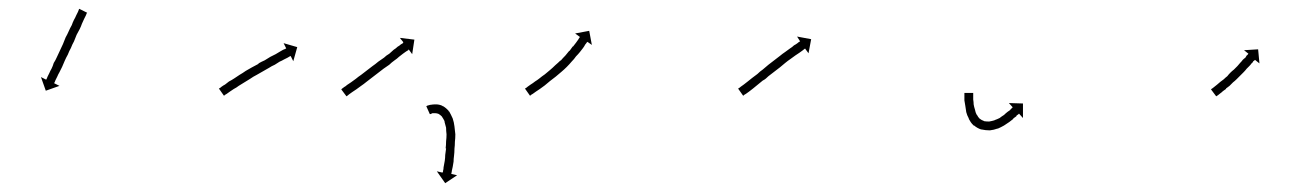

<svg xmlns="http://www.w3.org/2000/svg" viewBox="-20 -288 2948 436"><path d="M177 -258Q176 -255 175 -253Q173 -249 171 -245Q169 -240 166 -234Q164 -228 161 -222Q158 -216 154 -209Q151 -201 148 -194Q144 -187 141 -179Q137 -172 134 -164Q130 -157 127 -150Q124 -143 121 -136Q118 -130 115 -124Q112 -119 110 -114Q108 -110 106 -106Q105 -103 104 -101Q103 -100 103 -99L115 -93L84 -82L73 -113L85 -107Q85 -108 86 -109Q87 -112 88 -114Q90 -118 92 -122Q94 -127 97 -132Q100 -138 102 -145Q106 -151 109 -158Q112 -165 116 -173Q119 -180 123 -188Q126 -195 129 -203Q133 -210 136 -217Q139 -224 143 -231Q145 -237 148 -243Q151 -248 153 -253Q155 -257 157 -261Q158 -264 159 -266Q159 -267 160 -268L178 -259Q178 -259 177 -258Z M479 -88Q481 -89 483 -91Q487 -94 491 -96Q495 -99 500 -103Q506 -106 512 -110Q518 -114 524 -118Q531 -122 538 -127Q545 -131 552 -135Q560 -139 567 -143V-144Q574 -148 581 -151Q587 -155 594 -159Q600 -162 606 -165Q611 -168 616 -171Q618 -172 619.5 -173Q621 -174 623 -175Q626 -176 628 -177Q629 -178 630 -178L624 -190L655 -181L646 -149L640 -161Q639 -160 638 -160Q636 -159 633 -157Q631 -156 629 -155Q627 -154 625 -153Q620 -150 615 -148Q609 -144 604 -141Q597 -138 591 -134Q584 -130 577 -126Q570 -122 563 -118Q555 -114 548 -109Q542 -105 535 -101Q529 -97 522 -93Q517 -89 511 -86Q506 -83 502 -80Q498 -77 495 -75Q492 -73 490 -72Q489 -71 489 -70L477 -87Q478 -87 479 -88Z M757 -87Q759 -88 761 -90Q765 -92 768 -95Q773 -98 777 -101Q783 -105 788 -109Q794 -114 800 -118Q806 -123 813 -128Q819 -133 826 -138Q832 -142 839 -148Q845 -152 852 -157Q857 -162 864 -166Q870 -171 874 -175Q879 -178 883 -182Q887 -184 890 -187Q893 -189 895 -190Q895 -191 896 -192L888 -202L921 -198L916 -165L908 -176Q908 -175 907 -174Q905 -173 902 -171Q899 -169 895 -166Q891 -163 886 -159Q882 -155 876 -151Q869 -146 864 -141Q857 -136 851 -132Q845 -127 838 -122Q831 -117 825 -112Q818 -107 812 -102Q806 -97 800 -93Q794 -89 789 -85Q784 -82 780 -79Q776 -76 773 -74Q770 -72 768 -70Q767 -70 767 -69L755 -85Q756 -86 757 -87ZM950 -48Q950 -48 950 -48Q950 -48 950 -48Q950 -48 950 -48Q950 -48 950 -48Q953 -49 957 -50Q957 -50 957 -50Q957 -50 957 -50Q957 -50 957.5 -50Q958 -50 958 -50Q963 -51 969 -51Q969 -51 969 -51Q970 -51 970 -51Q977 -51 984 -48Q984 -48 985 -47Q986 -47 986 -47Q993 -43 999 -36Q999 -36 999 -35Q1000 -35 1000 -35Q1004 -28 1008 -19Q1008 -19 1008 -19Q1008 -19 1008 -19Q1008 -19 1008 -19Q1008 -19 1008 -19Q1011 -10 1012 -1Q1012 -1 1012 -1Q1012 -1 1012 -1Q1012 -1 1012 -1Q1012 -1 1012 -1Q1013 8 1014 17Q1014 17 1014 17Q1014 17 1014 17Q1014 17 1014 17Q1014 17 1014 17Q1014 26 1013 34Q1013 34 1013 34Q1013 34 1013 34Q1013 34 1013 34Q1013 34 1013 34Q1013 42 1012 50Q1012 50 1012 50Q1012 50 1012 50Q1012 50 1012 50.5Q1012 51 1012 51Q1012 58 1011 66Q1011 66 1011 66Q1011 66 1011 66Q1011 66 1011 66Q1011 66 1011 66Q1010 73 1010 79Q1010 79 1010 79Q1010 79 1010 79Q1010 79 1010 79Q1010 79 1010 79Q1009 85 1008 91Q1008 91 1008 91Q1008 91 1008 91Q1008 91 1008 91Q1008 91 1008 91Q1007 96 1006 100Q1006 100 1006 100Q1006 100 1006 100Q1006 100 1006 100Q1006 100 1006 100Q1006 103 1005 105Q1005 107 1005 107L1018 110L991 128L972 101L985 104Q985 103 986 102Q986 99 987 96Q987 96 987 96Q987 96 987 96Q987 96 987 96Q987 96 987 96Q987 92 988 88Q988 88 988 88Q988 88 988 88Q988 88 988 88Q988 88 988 88Q989 83 990 77Q990 77 990 77Q990 77 990 77Q990 77 990 77Q990 77 990 77Q991 70 991 64Q991 64 991 64Q991 64 991 64Q991 64 991 64Q991 64 991 64Q992 57 993 49Q993 49 993 49Q993 49 992 49Q992 49 992 49Q992 49 992 49Q993 41 993 33Q993 33 993 33Q993 33 993 33Q993 33 993 33Q993 33 993 33Q994 25 994 17Q994 17 994 17Q994 17 994 17Q994 17 994 17Q994 17 994 17Q993 9 993 2Q993 2 993 2Q993 2 993 2Q993 2 993 2Q993 2 993 2Q991 -6 989 -13Q989 -13 989 -12.5Q989 -12 989 -12Q989 -12 989.5 -12Q990 -12 990 -12Q987 -18 983 -24Q983 -24 984 -23Q984 -23 984 -23Q980 -27 975 -30Q975 -30 976 -29Q977 -29 977 -29Q972 -31 968 -31Q968 -31 968 -31Q969 -31 969 -31Q965 -31 962 -31Q962 -31 962 -31Q962 -31 962 -31Q962 -31 962 -31Q962 -31 962 -31Q960 -30 958 -29Q958 -29 958 -29Q958 -29 958 -29Q958 -29 958 -29Q958 -29 958 -29Q957 -29 956 -29L948 -47Q949 -47 950 -48Z M1174 -88Q1176 -89 1178 -91Q1182 -94 1185 -96Q1190 -99 1195 -103Q1200 -106 1205 -110Q1205 -110 1205 -110Q1205 -110 1205 -110Q1205 -110 1205 -110Q1205 -110 1205 -110Q1211 -115 1217 -119Q1217 -119 1217 -119Q1217 -119 1217 -119Q1217 -119 1217 -119Q1217 -119 1217 -119Q1223 -124 1229 -129Q1229 -129 1229 -129Q1229 -129 1229 -129Q1229 -129 1229 -129Q1229 -129 1229 -129Q1235 -134 1241 -140Q1241 -140 1241 -140Q1241 -140 1241 -140Q1241 -140 1241 -140Q1241 -140 1241 -140Q1247 -145 1253 -151Q1253 -151 1253 -151Q1253 -151 1253 -151Q1253 -151 1253 -150.5Q1253 -150 1253 -150Q1258 -156 1264 -162Q1264 -162 1264 -162Q1264 -162 1264 -162Q1264 -162 1264 -162Q1264 -162 1264 -162Q1268 -167 1273 -173Q1273 -173 1273 -172.5Q1273 -172 1273 -172Q1273 -172 1273 -172Q1273 -172 1273 -172Q1277 -178 1281 -183Q1281 -183 1281 -183Q1281 -183 1281 -183Q1281 -183 1281 -182.5Q1281 -182 1281 -182Q1285 -187 1288 -191Q1288 -191 1288 -191Q1288 -191 1288 -191Q1288 -191 1288 -191Q1288 -191 1288 -191Q1291 -195 1293 -198Q1293 -198 1293 -198Q1293 -198 1293 -198Q1293 -198 1293 -198Q1293 -198 1293 -198Q1295 -201 1296 -203Q1297 -203 1297 -204L1286 -212L1318 -218L1324 -186L1314 -193Q1313 -192 1312 -191Q1311 -189 1309 -187Q1309 -187 1309 -187Q1309 -187 1309 -187Q1309 -187 1309 -187Q1309 -187 1309 -187Q1307 -183 1304 -179Q1304 -179 1304 -179Q1304 -179 1304 -179Q1304 -179 1304 -179Q1304 -179 1304 -179Q1301 -175 1297 -170Q1297 -170 1297 -170Q1297 -170 1297 -170Q1297 -170 1297 -170Q1297 -170 1297 -170Q1293 -165 1288 -160Q1288 -160 1288 -160Q1288 -160 1288 -160Q1288 -160 1288 -160Q1288 -160 1288 -160Q1284 -154 1278 -148Q1278 -148 1278 -148Q1278 -148 1278 -148Q1278 -148 1278 -148Q1278 -148 1278 -148Q1273 -142 1267 -136Q1267 -136 1267 -136Q1267 -136 1267 -136Q1267 -136 1267 -136Q1267 -136 1267 -136Q1261 -130 1255 -125Q1255 -125 1255 -125Q1255 -125 1255 -125Q1255 -125 1255 -125Q1255 -125 1255 -125Q1248 -119 1242 -114Q1242 -114 1242 -114Q1242 -114 1242 -114Q1242 -114 1242 -114Q1242 -114 1242 -114Q1236 -109 1229 -104Q1229 -104 1229 -104Q1229 -104 1229 -104Q1229 -104 1229 -104Q1229 -104 1229 -104Q1223 -99 1217 -94Q1217 -94 1217 -94Q1217 -94 1217 -94Q1217 -94 1217 -94Q1217 -94 1217 -94Q1212 -90 1206 -86Q1202 -83 1197 -80Q1193 -77 1190 -75Q1187 -73 1185 -72Q1184 -71 1184 -70L1172 -87Q1173 -87 1174 -88Z M1658 -88Q1660 -89 1662 -91Q1662 -91 1662 -91Q1662 -91 1662 -91Q1662 -91 1662 -91Q1662 -91 1662 -91Q1665 -93 1669 -96Q1669 -96 1669 -96Q1669 -96 1669 -96Q1669 -96 1669 -96Q1669 -96 1669 -96Q1673 -99 1678 -103Q1683 -107 1688 -111Q1693 -115 1700 -120Q1703 -123 1706 -125.5Q1709 -128 1712 -130Q1719 -136 1725 -141Q1732 -146 1738 -151Q1745 -156 1751 -161Q1757 -166 1763 -170Q1769 -174 1774 -178Q1779 -181 1783 -185Q1787 -187 1791 -190Q1793 -192 1795 -193Q1796 -194 1797 -194L1790 -205L1822 -199L1816 -167L1808 -178Q1808 -177 1807 -177Q1805 -175 1802 -173Q1799 -171 1795 -168Q1791 -165 1786 -162Q1781 -158 1775 -154Q1769 -150 1763 -145Q1757 -140 1751 -135Q1744 -130 1738 -125Q1732 -120 1725 -115Q1722 -112 1719 -109.5Q1716 -107 1712 -105Q1706 -100 1701 -96Q1695 -91 1690 -87Q1685 -83 1681 -80Q1681 -80 1681 -80Q1681 -80 1681 -80Q1681 -80 1681 -80Q1681 -80 1681 -80Q1677 -77 1674 -75Q1674 -75 1674 -75Q1674 -75 1674 -75Q1674 -75 1674 -75Q1674 -75 1674 -75Q1671 -73 1669 -72Q1668 -71 1668 -70L1656 -87Q1657 -87 1658 -88Z M2190 -75Q2190 -75 2190 -75Q2190 -75 2190 -75Q2190 -75 2190 -75Q2190 -75 2190 -75Q2190 -73 2190 -70Q2190 -70 2190 -70Q2190 -70 2190 -70Q2190 -70 2190 -70Q2190 -70 2190 -70Q2190 -66 2190 -61Q2190 -61 2190 -61Q2190 -61 2190 -61Q2190 -61 2190 -61.5Q2190 -62 2190 -62Q2191 -56 2191 -51Q2191 -51 2191 -51Q2191 -51 2191 -51Q2191 -51 2191 -51Q2191 -51 2191 -51Q2192 -45 2194 -39Q2194 -39 2194 -39Q2194 -39 2194 -39Q2194 -39 2194 -39Q2194 -39 2194 -39Q2195 -33 2198 -27Q2198 -27 2198 -27Q2198 -27 2198 -27Q2198 -28 2198 -28Q2198 -28 2198 -28Q2201 -22 2205 -18Q2205 -18 2204 -18Q2204 -19 2204 -19Q2209 -15 2215 -13Q2215 -13 2214 -13Q2213 -13 2213 -13Q2220 -12 2227 -12Q2227 -12 2227 -12Q2226 -12 2226 -12Q2232 -13 2239 -15Q2239 -15 2239 -15Q2239 -15 2238 -15Q2238 -15 2238 -15Q2238 -15 2238 -15Q2244 -17 2250 -20Q2250 -20 2250 -20Q2250 -20 2250 -20Q2250 -20 2250 -20Q2250 -20 2250 -20Q2255 -24 2260 -27Q2260 -27 2260 -27Q2260 -27 2260 -27Q2260 -27 2260 -27Q2260 -27 2260 -27Q2264 -31 2268 -34Q2268 -34 2268 -34Q2268 -34 2268 -34Q2268 -34 2268 -34Q2268 -34 2268 -34Q2272 -37 2275 -39Q2275 -39 2275 -39Q2275 -39 2275 -39Q2275 -39 2274.5 -39Q2274 -39 2274 -39Q2277 -41 2278 -43Q2279 -44 2280 -44L2271 -54L2303 -53V-20L2294 -30Q2293 -29 2292 -28Q2290 -27 2288 -25Q2288 -25 2288 -24.5Q2288 -24 2288 -24Q2288 -24 2288 -24Q2288 -24 2288 -24Q2285 -22 2281 -19Q2281 -19 2281 -19Q2281 -19 2281 -19Q2281 -18 2281 -18Q2281 -18 2281 -18Q2277 -15 2272 -11Q2272 -11 2272 -11Q2272 -11 2272 -11Q2272 -11 2272 -11Q2272 -11 2272 -11Q2266 -7 2260 -3Q2260 -3 2260 -3Q2260 -3 2260 -3Q2260 -3 2260 -3Q2260 -3 2260 -3Q2253 1 2246 4Q2246 4 2246 4Q2246 4 2246 4Q2245 4 2245 4Q2245 4 2245 4Q2237 7 2228 8Q2228 8 2228 8Q2227 8 2227 8Q2218 8 2209 6Q2209 6 2209 6Q2208 6 2208 6Q2199 3 2192 -3Q2192 -3 2191 -3Q2190 -4 2190 -4Q2184 -10 2180 -18Q2180 -18 2180 -18Q2180 -18 2180 -19Q2180 -19 2180 -19Q2180 -19 2180 -19Q2176 -26 2174 -34Q2174 -34 2174 -34Q2174 -34 2174 -34Q2174 -34 2174 -34.5Q2174 -35 2174 -35Q2173 -41 2172 -48Q2172 -48 2172 -48Q2172 -48 2172 -48Q2172 -48 2172 -48Q2172 -48 2172 -48Q2171 -54 2170 -60Q2170 -60 2170 -60Q2170 -60 2170 -60Q2170 -60 2170 -60Q2170 -60 2170 -60Q2170 -65 2170 -69Q2170 -69 2170 -69Q2170 -69 2170 -69Q2170 -69 2170 -69Q2170 -69 2170 -69Q2170 -73 2170 -75Q2170 -75 2170 -75Q2170 -75 2170 -75Q2170 -75 2170 -75Q2170 -75 2170 -75Q2170 -76 2170 -77H2190Q2190 -76 2190 -75Z M2731 -86Q2732 -87 2734 -88Q2736 -90 2739 -92Q2739 -92 2739 -92Q2739 -92 2739 -92Q2739 -92 2739 -92Q2739 -92 2739 -92Q2741 -94 2744 -96Q2744 -96 2744 -96Q2744 -96 2744 -96Q2744 -96 2744 -96Q2744 -96 2744 -96Q2748 -99 2751 -102Q2751 -102 2751 -102Q2751 -102 2751 -102Q2751 -102 2751 -102Q2751 -102 2751 -102Q2755 -105 2759 -108Q2759 -108 2759 -108Q2759 -108 2759 -108Q2759 -108 2759 -108Q2759 -108 2759 -108Q2763 -112 2767 -115Q2767 -115 2767 -115Q2767 -115 2767 -115Q2767 -115 2767 -115Q2767 -115 2767 -115Q2770 -119 2774 -123Q2774 -123 2774 -123Q2774 -123 2774 -123Q2774 -123 2774 -123Q2774 -123 2774 -123Q2778 -127 2782 -130Q2782 -130 2782 -130Q2782 -130 2782 -130Q2782 -130 2782 -130Q2782 -130 2782 -130Q2786 -134 2790 -138Q2790 -138 2790 -138Q2790 -138 2790 -138Q2790 -138 2790 -138Q2790 -138 2790 -138Q2793 -142 2796 -145Q2800 -149 2802 -152Q2805 -155 2808 -157Q2810 -160 2811 -162Q2813 -163 2814 -165Q2814 -165 2815 -166L2805 -174L2837 -176L2840 -144L2830 -152Q2829 -152 2829 -151Q2828 -150 2826 -149Q2825 -146 2822 -144Q2820 -141 2817 -138Q2814 -135 2811 -132Q2808 -128 2804 -124Q2804 -124 2804 -124Q2804 -124 2804 -124Q2804 -124 2804 -124Q2804 -124 2804 -124Q2800 -120 2796 -116Q2796 -116 2796 -116Q2796 -116 2796 -116Q2796 -116 2796 -116Q2796 -116 2796 -116Q2792 -112 2788 -108Q2788 -108 2788 -108Q2788 -108 2788 -108Q2788 -108 2788 -108Q2788 -108 2788 -108Q2784 -104 2780 -101Q2780 -101 2780 -101Q2780 -101 2780 -101Q2780 -101 2780 -101Q2780 -101 2780 -101Q2776 -97 2772 -93Q2772 -93 2772 -93Q2772 -93 2772 -93Q2772 -93 2772 -93Q2772 -93 2772 -93Q2768 -90 2764 -87Q2764 -87 2764 -87Q2764 -87 2764 -86Q2764 -86 2764 -86Q2764 -86 2764 -86Q2760 -83 2757 -81Q2757 -81 2757 -81Q2757 -81 2757 -81Q2757 -81 2757 -81Q2757 -81 2757 -81Q2754 -78 2751 -76Q2751 -76 2751 -76Q2751 -76 2751 -76Q2751 -76 2751 -76Q2751 -76 2751 -76Q2748 -74 2746 -72Q2744 -71 2743 -70Q2742 -70 2742 -69L2730 -85Q2731 -86 2731 -86Z"/></svg>

Font: FRB American Cursive Just Arrows Light
Style: Italic
Weight: 300
Italic angle: -25°
Version: Version 2.0;Modular Font Editor K font №1